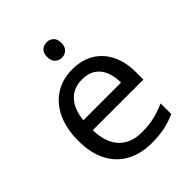

<svg xmlns="http://www.w3.org/2000/svg" viewBox="-210 -855 984 984"><g transform="rotate(-45 282.0 -363.5)"><path d="M298 -737Q318 -737 333.5 -723.5Q349 -710 349 -681Q349 -653 333.5 -639Q318 -625 298 -625Q276 -625 261 -639Q246 -653 246 -681Q246 -710 261 -723.5Q276 -737 298 -737ZM292 -546Q361 -546 410.5 -516Q460 -486 486.5 -431.5Q513 -377 513 -304V-251H146Q148 -160 192.5 -112.5Q237 -65 317 -65Q368 -65 407.5 -74.5Q447 -84 489 -102V-25Q448 -7 408 1.5Q368 10 313 10Q237 10 178.5 -21Q120 -52 87.5 -113.5Q55 -175 55 -264Q55 -352 84.5 -415Q114 -478 167.5 -512Q221 -546 292 -546ZM291 -474Q228 -474 191.5 -433.5Q155 -393 148 -321H421Q421 -367 407 -401Q393 -435 364.5 -454.5Q336 -474 291 -474Z"/></g></svg>

Font: loriya15
Style: Book
Weight: 400
Designer: Jelle Bosma - Monotype Design Team
Foundry: Monotype Imaging Inc.
Version: Version 2.003